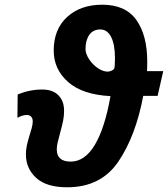

<svg xmlns="http://www.w3.org/2000/svg" viewBox="-20 -785 713 815"><path d="M90 -129Q90 -150 94 -168Q98 -186 107 -216Q109 -222 114 -239Q119 -256 119 -270Q119 -282 112.5 -289.5Q106 -297 94 -297Q76 -297 54 -285L55 -384Q106 -405 159 -405Q204 -405 228 -380.5Q252 -356 252 -315Q252 -293 248 -273Q244 -253 235 -220Q230 -202 225.5 -183.5Q221 -165 221 -151Q221 -99 280 -99Q340 -99 382.5 -170Q425 -241 449 -377Q330 -383 269 -437Q208 -491 208 -570Q208 -661 265 -713Q322 -765 414 -765Q513 -765 559 -700Q605 -635 605 -524Q605 -493 604 -483H673L649 -378H588Q556 -207 482 -98.5Q408 10 265 10Q177 10 133.5 -30Q90 -70 90 -129ZM468 -537Q468 -597 451.5 -628.5Q435 -660 406 -660Q375 -660 359 -637Q343 -614 343 -577Q343 -557 358 -534Q373 -511 395 -496Q417 -481 437 -481Q451 -481 464 -492Q468 -499 468 -537Z"/></svg>

Font: Noto Sans Display
Style: Bold Italic
Weight: 700
Italic angle: -12°
Designer: Monotype Design team
Foundry: Monotype Imaging Inc.
Version: Version 1.000